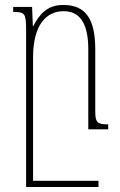

<svg xmlns="http://www.w3.org/2000/svg" viewBox="-20 -520 481 772"><path d="M363 -73V-321C363 -444 325 -500 234 -500C171 -500 139 -464 114 -415H112L109 -492H33V-472C80 -472 85 -467 85 -397V232H376V207H113V-289C113 -423 168 -475 236 -475C308 -475 335 -415 335 -322V0H415V-20C372 -20 363 -26 363 -73Z"/></svg>

Font: Noto Serif Armenian ExtraCondensed Thin
Style: Regular
Weight: 100
Width: 2
Designer: Monotype Design Team
Foundry: Monotype Imaging Inc.
Version: Version 2.008